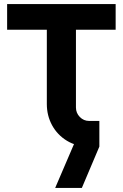

<svg xmlns="http://www.w3.org/2000/svg" viewBox="-20 -720 603 943"><path d="M251 203 354 -37 468 -25V0L382 203ZM418 0Q356 0 309 -28.5Q262 -57 236 -104.5Q210 -152 210 -209V-574H15V-700H548V-574H353V-192Q353 -165 372 -145.5Q391 -126 418 -126H468V0Z"/></svg>

Font: MuseoModerno Thin SemiBold
Style: Regular
Weight: 600
Version: Version 1.003